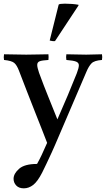

<svg xmlns="http://www.w3.org/2000/svg" viewBox="-36 -772 577 1047"><path d="M94 255Q67 255 52.5 239.5Q38 224 38 203Q38 175 68 148.5Q98 122 166 122Q179 99 191.5 72.5Q204 46 221 7Q210 -21 193 -65Q176 -109 154.5 -162.5Q133 -216 111 -273.5Q89 -331 68 -385Q56 -417 41.5 -429Q27 -441 -14 -445Q-17 -459 -14 -476Q15 -476 45 -475Q75 -474 107 -474Q136 -474 170 -475Q204 -476 228 -476Q230 -461 228 -445Q194 -443 180.5 -438Q167 -433 167 -418Q167 -404 177 -375Q203 -304 227.5 -244Q252 -184 277 -121Q309 -194 333.5 -252Q358 -310 383 -373Q394 -402 394 -416Q394 -430 379 -436Q364 -442 326 -445Q323 -461 326 -476Q351 -476 377.5 -475Q404 -474 434 -474Q454 -474 477.5 -475Q501 -476 520 -476Q523 -461 520 -445Q478 -442 463 -426.5Q448 -411 435 -380L264 19Q259 31 246 59.5Q233 88 218.5 118.5Q204 149 194 169Q169 218 145 236.5Q121 255 94 255ZM392 -746V-742L264 -548Q259 -547 250 -548Q241 -549 235 -551L284 -747Q289 -752 318 -752Q358 -752 392 -746Z"/></svg>

Font: Tiro Bangla
Style: Regular
Weight: 400
Designer: Bangla: John Hudson & Fiona Ross. Latin: John Hudson.
Foundry: Tiro Typeworks Ltd.
Version: Version 1.60